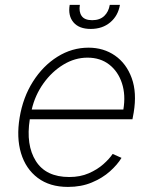

<svg xmlns="http://www.w3.org/2000/svg" viewBox="-20 -747 619 779"><path d="M255.7 11.4Q181.8 11.4 133.2 -25.2Q84.5 -61.8 65.3 -125.4Q46.2 -188.9 59.7 -270.2Q73.2 -351.9 113.6 -415.8Q154.1 -479.8 212.9 -516.7Q271.7 -553.6 339.1 -553.6Q400.2 -553.6 446.6 -521.5Q492.9 -489.3 514.4 -430.2Q535.9 -371.1 522.4 -290.1L517.4 -263.1H100.9Q84.5 -158.7 125.4 -93.7Q166.2 -28.8 261 -28.8Q305.4 -28.8 340 -43.9Q374.6 -58.9 399.1 -80.6Q423.7 -102.3 437.1 -122.5L473 -106.5Q456.7 -79.2 426.1 -51.8Q395.6 -24.5 352.6 -6.6Q309.7 11.4 255.7 11.4ZM108.7 -302.6H480.5Q490.4 -361.5 474.8 -409.3Q459.2 -457 423.1 -485.1Q387.1 -513.1 334.9 -513.1Q283.7 -513.1 237 -484.7Q190.3 -456.3 156.2 -408.6Q122.2 -360.8 108.7 -302.6ZM425.4 -727.3H466.6Q459.2 -683.2 427.4 -656.4Q395.6 -629.6 348 -629.6Q300.8 -629.6 278.1 -656.4Q255.3 -683.2 262.8 -727.3H304Q299.4 -699.2 311.3 -682.2Q323.2 -665.1 354 -665.1Q384.9 -665.1 402.9 -682.2Q420.8 -699.2 425.4 -727.3Z"/></svg>

Font: Inter Extra Light  BETA
Style: Italic
Weight: 200
Italic angle: 9.39999°
Designer: Rasmus Andersson
Foundry: rsms
Version: Version 3.011;git-f93a4a705